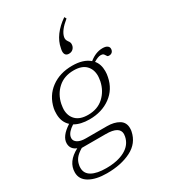

<svg xmlns="http://www.w3.org/2000/svg" viewBox="-228 -838 950 1081"><g transform="rotate(-30 247.5 -298.0)"><path d="M264 -577Q264 -585 267 -597Q274 -637 301 -673.5Q328 -710 371 -739L378 -726Q322 -681 314 -643Q313 -640 313 -635Q313 -625 317 -618Q321 -611 322 -610Q331 -599 331 -588Q331 -570 320 -558.5Q309 -547 292 -547Q264 -547 264 -577ZM510 -454Q510 -441 502.5 -433Q495 -425 482 -425Q474 -425 471 -428Q468 -431 465 -437Q461 -444 456.5 -447.5Q452 -451 440 -451Q423 -451 395 -434Q419 -406 419 -361Q419 -341 415 -324Q401 -252 344.5 -210.5Q288 -169 207 -169Q150 -169 112 -191Q71 -165 65 -137Q64 -134 64 -128Q64 -110 82.5 -98.5Q101 -87 135 -87H272Q318 -87 348.5 -69Q379 -51 379 -13Q379 1 377 8Q363 77 298 110Q233 143 140 143Q70 143 27.5 118.5Q-15 94 -15 49Q-15 -21 65 -63Q27 -78 27 -116Q27 -162 94 -205Q60 -236 60 -288Q60 -311 63 -324Q79 -397 135 -438.5Q191 -480 272 -480Q344 -480 383 -446Q425 -480 469 -480Q490 -480 500 -472.5Q510 -465 510 -454ZM370 -358Q370 -401 344 -427Q318 -453 266 -453Q204 -453 164 -417Q124 -381 112 -324Q108 -300 108 -290Q108 -247 134.5 -221Q161 -195 213 -195Q275 -195 314.5 -231.5Q354 -268 366 -324Q370 -348 370 -358ZM27 23Q25 30 25 42Q25 79 58 97.5Q91 116 151 116Q226 116 273.5 90Q321 64 331 15Q333 3 333 -1Q333 -52 244 -52H88Q58 -34 44.5 -16.5Q31 1 27 23Z"/></g></svg>

Font: Taviraj ExtraLight
Style: Italic
Weight: 275
Italic angle: -12°
Designer: Katatrad Team
Foundry: CadsonDemak
Version: Version 1.001